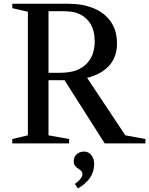

<svg xmlns="http://www.w3.org/2000/svg" viewBox="-20 -782 813 1047"><path d="M47 0V-24L132 -44V-718L47 -737.5V-761.5H353.5Q431 -761.5 490.8 -736.8Q550.5 -712 584.2 -663.8Q618 -615.5 618 -545Q618 -471.5 575.2 -424Q532.5 -376.5 455 -357.5L663.5 -44L773 -24V0H551L332 -344.5H244.5V-44L357 -24V0ZM244.5 -385H302.5Q363.5 -385 398.8 -399.5Q434 -414 456 -438.5Q478 -463 487.2 -493.2Q496.5 -523.5 496.5 -555Q496.5 -614.5 472.5 -653Q448.5 -691.5 406 -708.5Q389 -715.5 368.5 -718.2Q348 -721 317 -721H244.5ZM405 245.5 388 221Q406.5 208.5 418 193.8Q429.5 179 429.5 169.5Q429.5 156.5 422.2 149.5Q415 142.5 405.8 136.8Q396.5 131 389.2 122Q382 113 382 95.5Q382 74 398 59.2Q414 44.5 438.5 44.5Q463 44.5 478.2 64Q493.5 83.5 493.5 111.5Q493.5 154 471 187.2Q448.5 220.5 405 245.5Z"/></svg>

Font: Libre Caslon Text
Style: Regular
Weight: 400
Designer: Pablo Impallari, Rodrigo Fuenzalida, Katja Schimmel
Foundry: Pablo Impallari, Rodrigo Fuenzalida
Version: Version 2.000